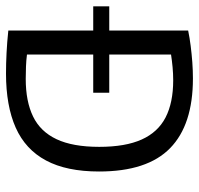

<svg xmlns="http://www.w3.org/2000/svg" viewBox="-32 -610 646 623"><g transform="rotate(90 291.5 -299.0)"><path d="M1 -278V-330H281.5V-278ZM219 5Q186 5 151.5 3.2Q117 1.5 79.5 -2.5V-586Q103.5 -591 129.5 -594.2Q155.5 -597.5 182.2 -599.5Q209 -601.5 235 -601.5Q385.5 -601.5 461.2 -527.5Q537 -453.5 537 -297Q537 -191.5 501.2 -124.8Q465.5 -58 394.8 -26.5Q324 5 219 5ZM236.5 -59Q309.5 -59 358.5 -82.8Q407.5 -106.5 432.2 -159Q457 -211.5 457 -297.5Q457 -382.5 433.2 -435.2Q409.5 -488 361.5 -512.8Q313.5 -537.5 241 -537.5Q220 -537.5 198.5 -535.5Q177 -533.5 157.5 -530.5V-63Q177.5 -60.5 196.8 -59.8Q216 -59 236.5 -59Z"/></g></svg>

Font: Encode Sans SC SemiCondensed
Style: Regular
Weight: 400
Width: 4
Designer: Multiple Designers
Foundry: Impallari Type
Version: Version 3.002